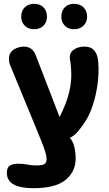

<svg xmlns="http://www.w3.org/2000/svg" viewBox="-20 -755 572 1005"><path d="M155 230Q16 230 16 150Q16 121 32 111.5Q48 102 75 102Q103 102 124 106.5Q145 111 171 111Q200 111 212 104Q224 97 224 78Q224 66 219 47Q214 28 199.5 -9Q185 -46 158 -111L33 -414Q27 -429 27 -446Q27 -480 52 -495.5Q77 -511 104 -511Q129 -511 144.5 -498.5Q160 -486 167 -466L292 -142Q330 -219 342.5 -274Q355 -329 353 -375Q352 -404 349.5 -422.5Q347 -441 346 -446Q342 -478 365.5 -494.5Q389 -511 421 -511Q450 -511 465.5 -498.5Q481 -486 488 -464Q493 -448 494.5 -427.5Q496 -407 496 -394Q496 -342 486.5 -288Q477 -234 459.5 -186.5Q442 -139 416 -104Q412 -99 401.5 -84Q391 -69 376 -54.5Q361 -40 345 -34Q362 -16 369 13.5Q376 43 376 75Q376 143 323.5 186.5Q271 230 155 230ZM159 -602Q128 -602 109.5 -620.5Q91 -639 91 -668Q91 -698 109.5 -716.5Q128 -735 159 -735Q189 -735 207.5 -716.5Q226 -698 226 -668Q226 -639 207.5 -620.5Q189 -602 159 -602ZM368 -602Q337 -602 319 -620.5Q301 -639 301 -668Q301 -698 319 -716.5Q337 -735 368 -735Q398 -735 417 -716.5Q436 -698 436 -668Q436 -639 417 -620.5Q398 -602 368 -602Z"/></svg>

Font: Madimi One
Style: Regular
Weight: 400
Designer: Taurai Valerie Mtake, Mirko Velimirovic
Foundry: TaVaTake
Version: Version 1.000; ttfautohint (v1.8.4.7-5d5b)